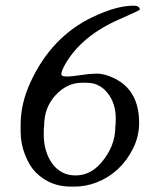

<svg xmlns="http://www.w3.org/2000/svg" viewBox="-20 -659 565 686"><path d="M290.5 -363.3H272Q219.7 -363.3 178.7 -319.1Q137.7 -274.9 137.7 -209.5L137.2 -204.6L136.7 -200.2L136.2 -180.7Q136.2 -116.2 167 -74.2Q197.8 -32.2 250 -32.2Q302.2 -32.2 340.8 -76.7Q392.1 -135.7 392.1 -206.1L393.1 -215.8L393.6 -235.4Q393.6 -290 364.3 -326.7Q335 -363.3 290.5 -363.3ZM479.5 -624.5Q479.5 -622.1 408.2 -590.8Q274.4 -532.7 215.3 -433.6Q199.2 -406.2 199.2 -394Q199.2 -385.7 218.3 -385.7Q237.3 -385.7 267.6 -390.6Q297.9 -395.5 324.2 -396Q325.2 -396 326.2 -396Q351.6 -396 382.8 -381.8Q477.1 -339.8 477.1 -219.7Q477.1 -171.9 455.1 -127.9Q411.6 -41 324.2 -6.8Q286.1 7.8 245.1 7.8H232.9Q158.7 7.8 107.9 -43Q85.4 -65.4 69.6 -105.5Q53.7 -145.5 53.7 -189.5V-213.4Q53.7 -290 89.8 -367.2Q164.6 -528.3 311 -598.1Q396 -638.7 457 -638.7Q479.5 -638.7 479.5 -624.5Z"/></svg>

Font: Averia Serif Libre Light
Style: Italic
Weight: 300
Italic angle: -8.5°
Version: Version 1.002